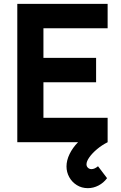

<svg xmlns="http://www.w3.org/2000/svg" viewBox="-20 -740 630 999"><path d="M540 -593H206V-439H480V-312H206V-127H540V0Q510 15 484.8 36.2Q459.5 57.5 444.8 78.5Q430 99.5 430 115Q430 125.5 437.5 132.8Q445 140 456 140Q472 140 490 125L537 187Q519 211.5 492.5 225.2Q466 239 437 239Q405 239 379.8 223.2Q354.5 207.5 340.2 181.5Q326 155.5 326 126Q326 94.5 342 61.5Q358 28.5 386 0H70V-720H540Z"/></svg>

Font: Hauora ExtraBold
Style: Regular
Weight: 800
Designer: Wayne Shih
Foundry: WCYS
Version: Version 1.001